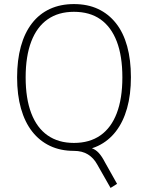

<svg xmlns="http://www.w3.org/2000/svg" viewBox="-20 -733 727 943"><path d="M523 190 457 74Q440 43 412 25.5Q384 8 343 8L381 -12Q410 -12 429.5 -5.5Q449 1 464.5 17.5Q480 34 496 65L555 170ZM343 8Q277 8 225.5 -16.5Q174 -41 138 -87Q102 -133 83 -200Q64 -267 64 -353Q64 -438 82.5 -505Q101 -572 137 -618.5Q173 -665 225 -689Q277 -713 343 -713Q410 -713 461.5 -689Q513 -665 549.5 -619Q586 -573 604.5 -506Q623 -439 623 -354Q623 -268 604 -201Q585 -134 549 -87.5Q513 -41 461.5 -16.5Q410 8 343 8ZM343 -31Q420 -31 473 -68Q526 -105 553.5 -177Q581 -249 581 -353Q581 -458 553.5 -529.5Q526 -601 473.5 -638Q421 -675 343 -675Q267 -675 214 -638Q161 -601 133.5 -529Q106 -457 106 -353Q106 -249 133.5 -177Q161 -105 214 -68Q267 -31 343 -31Z"/></svg>

Font: Nunito Sans 12pt ExtraLight SemiCondensed
Style: Regular
Weight: 200
Width: 4
Version: Version 3.101;gftools[0.9.27]